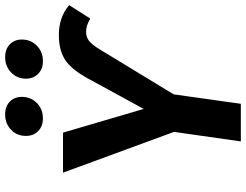

<svg xmlns="http://www.w3.org/2000/svg" viewBox="-125 -832 957 747"><g transform="rotate(-90 353.5 -458.5)"><path d="M266.1 -770Q235.8 -770 217 -788.6Q198.2 -807.1 198.2 -835.9Q198.2 -871.1 222.2 -894Q246.1 -917 282.2 -917Q313 -917 331.5 -898.9Q350.1 -880.9 350.1 -852.1Q350.1 -816.9 326.2 -793.5Q302.2 -770 266.1 -770ZM488.8 -770Q458.5 -770 439.7 -788.6Q420.9 -807.1 420.9 -835.9Q420.9 -870.6 445.1 -893.8Q469.2 -917 504.9 -917Q535.6 -917 554.4 -898.9Q573.2 -880.9 573.2 -852.1Q573.2 -816.9 549.1 -793.5Q524.9 -770 488.8 -770ZM176.8 0 213.9 -259.8 55.2 -691.9H210.9L303.2 -377.9L413.1 -579.1Q450.2 -651.4 488.5 -679.7Q526.9 -708 590.8 -708Q660.2 -708 707 -668L654.8 -585.9Q627 -602.1 604 -602.1Q582.5 -602.1 567.9 -590.6Q553.2 -579.1 534.2 -547.9L359.9 -261.2L323.2 0Z"/></g></svg>

Font: FiraGO SemiBold
Style: Italic
Weight: 600
Italic angle: -8°
Designer: bBox Type GmbH
Foundry: bBox Type GmbH
Version: Version 1.001;PS 001.001;hotconv 1.0.88;makeotf.lib2.5.64775